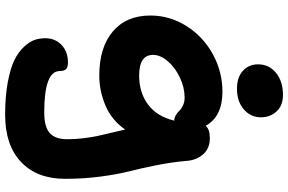

<svg xmlns="http://www.w3.org/2000/svg" viewBox="-204 -640 1105 736"><g transform="rotate(90 348.0 -272.5)"><path d="M320.8 -628.9Q276.9 -628.9 252 -651.6Q227.1 -674.3 227.1 -710Q227.1 -752 259.8 -778.6Q292.5 -805.2 344.2 -805.2Q385.3 -805.2 407.7 -780.5Q430.2 -755.9 430.2 -721.2Q430.2 -681.6 399.9 -655.3Q369.6 -628.9 320.8 -628.9ZM420.9 259.8Q350.1 259.8 296.1 249.8Q242.2 239.7 210.9 224.4Q179.7 209 159.9 187.5Q140.1 166 133.5 146.7Q127 127.4 127 106Q127 68.4 152.6 43.7Q178.2 19 220.2 19Q238.3 19 245.6 26.6Q252.9 34.2 252.9 50.8Q252.9 109.9 411.1 109.9Q467.8 109.9 491 88.4Q514.2 66.9 514.2 22Q514.2 -9.8 510.3 -41.5Q506.3 -73.2 502 -93.3Q497.6 -113.3 489.3 -147.7Q481 -182.1 477.1 -200.2Q440.9 -148.4 385 -124.8Q329.1 -101.1 270 -101.1Q162.6 -101.1 101.3 -152.8Q40 -204.6 40 -296.9Q40 -372.1 80.8 -436Q121.6 -500 188.7 -536.6Q255.9 -573.2 332 -573.2Q427.2 -573.2 462.9 -508.8Q475.6 -524.9 509.8 -524.9Q549.8 -524.9 572.3 -498.8Q594.7 -472.7 597.2 -436Q602.1 -378.4 614.3 -318.1Q626.5 -257.8 637.5 -215.1Q648.4 -172.4 657.2 -107.2Q666 -42 666 29.8Q666 137.7 601.6 198.7Q537.1 259.8 420.9 259.8ZM190.9 -307.1Q190.9 -253.9 270 -253.9Q335 -253.9 380.9 -287.8Q426.8 -321.8 442.9 -388.2Q431.2 -388.7 421.1 -395Q411.1 -401.4 404.3 -408.7Q397.5 -416 384.3 -422.1Q371.1 -428.2 354 -428.2Q316.4 -428.2 278.1 -410.2Q239.7 -392.1 215.3 -363.8Q190.9 -335.4 190.9 -307.1Z"/></g></svg>

Font: Shantell Sans Irregular
Style: Bold
Weight: 700
Designer: Stephen Nixon, Anya Danilova, Shantell Martin
Foundry: Arrow Type
Version: Version 1.006;[9816181b4]